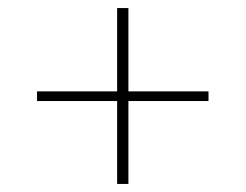

<svg xmlns="http://www.w3.org/2000/svg" viewBox="-20 -595 610 477"><path d="M271 -344H72V-368H271V-575H299V-368H498V-344H299V-138H271Z"/></svg>

Font: Trirong Thin
Style: Regular
Weight: 250
Designer: Katatrad Team
Foundry: CadsonDemak
Version: Version 1.001